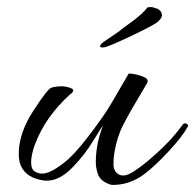

<svg xmlns="http://www.w3.org/2000/svg" viewBox="-20 -500 552 543"><path d="M386 -6Q346 23 299 23Q290 23 275.5 14.5Q261 6 256 -10Q251 -26 251 -41Q251 -93 271 -144Q268 -142 243.5 -101.5Q219 -61 183.5 -25Q148 11 112 11Q95 11 73 2Q33 -16 33 -64Q33 -123 73.5 -185.5Q114 -248 125 -252Q140 -256 153.5 -256Q167 -256 181 -250.5Q195 -245 177 -232Q108 -169 79 -92Q68 -62 68 -41.5Q68 -21 78.5 -15Q89 -9 99 -9Q123 -9 164.5 -42.5Q206 -76 279 -182Q289 -197 314 -240.5Q339 -284 344 -292Q360 -292 381.5 -284.5Q403 -277 396 -265Q348 -185 328.5 -147Q309 -109 302 -58Q301 -49 301 -35Q301 -21 309 -12Q324 4 350.5 -10.5Q377 -25 423 -66.5Q469 -108 497 -148Q501 -153 506.5 -150.5Q512 -148 512 -145.5Q512 -143 510 -140Q495 -113 456 -71Q417 -29 386 -6ZM348 -435Q383 -460 397 -479Q400 -480 406.5 -480Q413 -480 426 -475Q438 -468 438 -457Q438 -449 427 -439Q416 -429 350.5 -398Q285 -367 274 -366Q263 -365 263 -368.5Q263 -372 265.5 -375Q268 -378 279 -385.5Q290 -393 304 -402.5Q318 -412 324.5 -417.5Q331 -423 348 -435Z"/></svg>

Font: Allura
Style: Regular
Weight: 400
Designer: Robert E. Leuschke
Foundry: Robert E. Leuschke
Version: Version 1.004